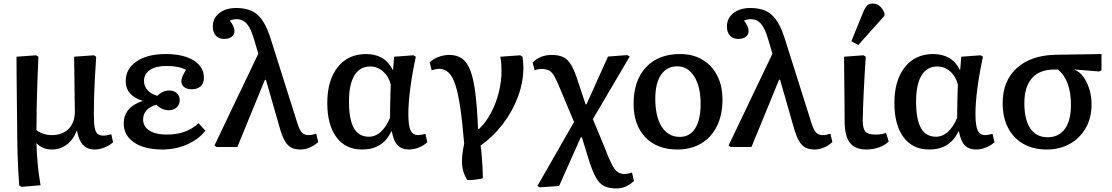

<svg xmlns="http://www.w3.org/2000/svg" viewBox="-20 -827 6256 1080"><path d="M101 224 88 216Q85 178 82.5 129.5Q80 81 78.5 31.5Q77 -18 77 -59Q77 -76 76.5 -112.5Q76 -149 75.5 -197Q75 -245 74.5 -296Q74 -347 73.5 -392.5Q73 -438 73 -469Q73 -500 73 -508L183 -516L196 -508Q193 -444 190.5 -373Q188 -302 186.5 -231Q185 -160 185 -96Q198 -83 222.5 -75Q247 -67 271 -67Q331 -67 366 -102.5Q401 -138 401 -199Q401 -209 400.5 -240Q400 -271 399.5 -312Q399 -353 398.5 -394Q398 -435 397.5 -466.5Q397 -498 397 -508L508 -516L521 -508Q516 -429 513 -374Q510 -319 509 -275Q508 -231 508 -186Q508 -136 512.5 -110Q517 -84 529 -74Q541 -64 564 -64Q577 -64 606 -72L616 -27Q597 -9 568 2.5Q539 14 513 14Q472 14 447.5 -11.5Q423 -37 413 -91H411Q393 -42 356 -14Q319 14 272 14Q220 14 187 -20H185Q187 40 192 95Q197 150 208 215Z M894 14Q793 14 734.5 -25.5Q676 -65 676 -132Q676 -224 782 -259V-260Q687 -290 687 -371Q687 -440 748 -481.5Q809 -523 912 -523Q1012 -523 1069.5 -487Q1127 -451 1127 -389Q1127 -359 1109 -342Q1091 -325 1059 -325Q1031 -325 1015.5 -337.5Q1000 -350 1000 -371Q1000 -392 1026 -434Q987 -456 916 -456Q857 -456 823.5 -433.5Q790 -411 790 -371Q790 -342 810 -320Q830 -298 864 -288Q896 -318 931 -318Q958 -318 974.5 -303Q991 -288 991 -264Q991 -239 974 -223Q957 -207 931 -207Q889 -207 860 -238Q824 -228 804.5 -206.5Q785 -185 785 -156Q785 -115 820.5 -92.5Q856 -70 919 -70Q1029 -70 1097 -134L1135 -92Q1099 -44 1033.5 -15Q968 14 894 14Z M1759 -75 1770 -28Q1750 -9 1723.5 2.5Q1697 14 1671 14Q1639 14 1618 3Q1597 -8 1581.5 -35.5Q1566 -63 1552 -113L1476 -378H1470L1315 0H1199L1186 -8L1433 -525L1408 -609Q1391 -667 1368.5 -693Q1346 -719 1311 -719Q1290 -719 1273 -711Q1299 -678 1299 -652Q1299 -632 1283 -620Q1267 -608 1240 -608Q1211 -608 1194 -626.5Q1177 -645 1177 -678Q1177 -725 1213.5 -753.5Q1250 -782 1309 -782Q1385 -782 1428 -744.5Q1471 -707 1501 -614L1654 -130Q1665 -95 1679 -81Q1693 -67 1716 -67Q1735 -67 1759 -75Z M2017 14Q1924 14 1872.5 -55Q1821 -124 1821 -248Q1821 -375 1879.5 -449Q1938 -523 2039 -523Q2145 -523 2189 -434H2191L2197 -508L2306 -516L2319 -508Q2299 -415 2288 -332Q2277 -249 2277 -187Q2277 -120 2289.5 -93.5Q2302 -67 2333 -67Q2344 -67 2373 -74L2384 -27Q2365 -9 2336.5 2.5Q2308 14 2281 14Q2240 14 2217 -9.5Q2194 -33 2184 -88H2181Q2134 14 2017 14ZM2055 -58Q2128 -58 2174 -164Q2174 -186 2174.5 -220.5Q2175 -255 2176 -290.5Q2177 -326 2178 -352Q2166 -398 2134.5 -425.5Q2103 -453 2062 -453Q2004 -453 1973.5 -402.5Q1943 -352 1943 -256Q1943 -155 1970.5 -106.5Q1998 -58 2055 -58Z M2608 186Q2582 143 2579 96Q2576 49 2591 -19Q2581 -140 2569 -221.5Q2557 -303 2541 -351Q2525 -399 2502.5 -419.5Q2480 -440 2449 -440Q2437 -440 2408 -432L2397 -476Q2415 -495 2446 -506.5Q2477 -518 2508 -518Q2550 -518 2579 -497.5Q2608 -477 2626 -430Q2644 -383 2654 -302.5Q2664 -222 2669 -101H2674Q2713 -138 2741.5 -191.5Q2770 -245 2785.5 -306.5Q2801 -368 2801 -429Q2801 -453 2799.5 -472Q2798 -491 2794 -508L2906 -516L2919 -508Q2921 -497 2922.5 -480.5Q2924 -464 2924 -446Q2924 -365 2893.5 -283Q2863 -201 2809 -130Q2755 -59 2683 -8Q2687 13 2689.5 45Q2692 77 2694 112Q2696 147 2696 176Q2675 181 2649.5 184Q2624 187 2608 186Z M3448 233Q3406 233 3379 220Q3352 207 3332.5 172.5Q3313 138 3293 75L3253 -55H3247L3125 219L3017 227L3003 219L3209 -141L3134 -320Q3113 -372 3098.5 -397.5Q3084 -423 3067.5 -431Q3051 -439 3026 -439Q3017 -439 3006 -437Q2995 -435 2987 -432L2976 -476Q3019 -518 3084 -518Q3121 -518 3146.5 -506.5Q3172 -495 3190 -466.5Q3208 -438 3225 -387L3274 -240H3279L3400 -509L3508 -517L3522 -509L3315 -157L3382 5Q3405 66 3421.5 97.5Q3438 129 3454.5 140.5Q3471 152 3493 152Q3506 152 3535 144L3546 191Q3501 233 3448 233Z M3790 14Q3676 14 3610 -55Q3544 -124 3544 -243Q3544 -374 3613.5 -448.5Q3683 -523 3805 -523Q3878 -523 3931.5 -491Q3985 -459 4014.5 -401.5Q4044 -344 4044 -266Q4044 -181 4013 -118Q3982 -55 3925 -20.5Q3868 14 3790 14ZM3804 -57Q3860 -57 3890.5 -105Q3921 -153 3921 -243Q3921 -340 3885 -397Q3849 -454 3789 -454Q3731 -454 3698.5 -406.5Q3666 -359 3666 -273Q3666 -170 3702.5 -113.5Q3739 -57 3804 -57Z M4651 -75 4662 -28Q4642 -9 4615.5 2.5Q4589 14 4563 14Q4531 14 4510 3Q4489 -8 4473.5 -35.5Q4458 -63 4444 -113L4368 -378H4362L4207 0H4091L4078 -8L4325 -525L4300 -609Q4283 -667 4260.5 -693Q4238 -719 4203 -719Q4182 -719 4165 -711Q4191 -678 4191 -652Q4191 -632 4175 -620Q4159 -608 4132 -608Q4103 -608 4086 -626.5Q4069 -645 4069 -678Q4069 -725 4105.5 -753.5Q4142 -782 4201 -782Q4277 -782 4320 -744.5Q4363 -707 4393 -614L4546 -130Q4557 -95 4571 -81Q4585 -67 4608 -67Q4627 -67 4651 -75Z M4853 14Q4790 14 4760.5 -24Q4731 -62 4731 -145Q4731 -178 4730.5 -228Q4730 -278 4729.5 -332.5Q4729 -387 4728.5 -434Q4728 -481 4728 -508L4837 -516L4850 -508Q4847 -467 4844 -415Q4841 -363 4838.5 -311Q4836 -259 4834.5 -216Q4833 -173 4833 -149Q4833 -103 4848 -86.5Q4863 -70 4904 -70Q4943 -70 4964 -80L4979 -31Q4958 -10 4924.5 2Q4891 14 4853 14ZM4808 -574 4769 -595 4836 -760Q4847 -786 4858.5 -796.5Q4870 -807 4890 -807Q4932 -807 4955 -754V-738Z M5207 14Q5114 14 5062.5 -55Q5011 -124 5011 -248Q5011 -375 5069.5 -449Q5128 -523 5229 -523Q5335 -523 5379 -434H5381L5387 -508L5496 -516L5509 -508Q5489 -415 5478 -332Q5467 -249 5467 -187Q5467 -120 5479.5 -93.5Q5492 -67 5523 -67Q5534 -67 5563 -74L5574 -27Q5555 -9 5526.5 2.5Q5498 14 5471 14Q5430 14 5407 -9.5Q5384 -33 5374 -88H5371Q5324 14 5207 14ZM5245 -58Q5318 -58 5364 -164Q5364 -186 5364.5 -220.5Q5365 -255 5366 -290.5Q5367 -326 5368 -352Q5356 -398 5324.5 -425.5Q5293 -453 5252 -453Q5194 -453 5163.5 -402.5Q5133 -352 5133 -256Q5133 -155 5160.5 -106.5Q5188 -58 5245 -58Z M5868 14Q5792 14 5736 -18Q5680 -50 5650 -108.5Q5620 -167 5620 -247Q5620 -372 5699.5 -444Q5779 -516 5918 -519L6176 -523V-432L6163 -425L6026 -436V-434Q6054 -423 6075 -393.5Q6096 -364 6108 -324Q6120 -284 6120 -239Q6120 -165 6088 -108Q6056 -51 5999 -18.5Q5942 14 5868 14ZM5873 -55Q5936 -55 5970 -102Q6004 -149 6004 -237Q6004 -376 5931 -436H5910Q5828 -436 5785 -387.5Q5742 -339 5742 -247Q5742 -154 5775.5 -104.5Q5809 -55 5873 -55Z"/></svg>

Font: Literata Medium
Style: Regular
Weight: 500
Designer: Latin by Veronika Burian and Jose Scaglione. Greek by Irene Vlachou. Cyrillic by Vera Evstafieva.
Foundry: TypeTogether
Version: Version 3.103; ttfautohint (v1.8.4.7-5d5b);gftools[0.9.29]